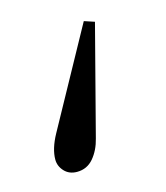

<svg xmlns="http://www.w3.org/2000/svg" viewBox="-57 -50 319 370"><g transform="rotate(-15 102.5 134.5)"><path d="M19.5 239.7Q19.5 218.3 34.2 191.4L141.6 -3.9L162.1 2.9L105.5 220.7Q100.1 242.7 87.2 258.1Q74.2 273.4 54.2 273.4Q38.6 273.4 29.1 263.2Q19.5 252.9 19.5 239.7Z"/></g></svg>

Font: Theano Old Style
Style: Regular
Weight: 400
Designer: Alexey Kryukov
Version: Version 2.00